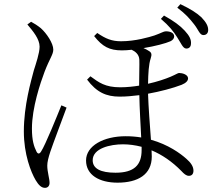

<svg xmlns="http://www.w3.org/2000/svg" viewBox="-20 -848 1040 926"><path d="M834 -669C853 -640 862 -615 877 -614C890 -613 900 -620 901 -636C903 -657 894 -675 871 -700C849 -724 818 -747 771 -773L756 -757C796 -723 817 -696 834 -669ZM916 -731C936 -706 943 -680 959 -679C973 -678 983 -686 984 -701C985 -721 975 -740 951 -765C927 -787 898 -805 850 -828L835 -811C876 -780 894 -759 916 -731ZM112 -730C139 -698 171 -660 171 -623C171 -592 153 -540 143 -508C130 -458 95 -340 95 -214C95 -104 129 -18 152 21C166 44 179 58 197 58C211 58 219 48 219 34C219 13 208 -19 208 -49C208 -66 213 -87 223 -117C236 -156 281 -274 301 -329L276 -340C255 -288 199 -149 178 -117C170 -104 162 -105 156 -117C144 -141 134 -170 134 -228C134 -328 175 -449 195 -502C220 -567 237 -585 237 -609C237 -639 205 -687 177 -712C161 -725 145 -735 130 -743ZM663 -140V-124C663 -52 627 -15 537 -15C465 -15 427 -35 427 -75C427 -133 512 -152 573 -152C602 -152 632 -148 663 -140ZM416 -480 400 -464C446 -403 492 -382 557 -382C590 -382 619 -385 652 -389C653 -328 658 -245 661 -185C637 -189 612 -191 586 -191C480 -191 395 -145 395 -74C395 -4 459 33 547 33C645 33 712 -6 712 -93L711 -123C761 -102 810 -69 855 -23C867 -10 878 0 891 0C906 0 913 -10 913 -25C913 -45 900 -64 879 -82C850 -108 791 -151 708 -174C703 -242 696 -332 694 -396C750 -406 815 -423 856 -439C878 -448 887 -459 887 -470C887 -488 860 -496 844 -496C838 -496 831 -490 803 -478C777 -467 739 -454 694 -444C695 -495 697 -537 707 -567C713 -585 711 -594 700 -601C691 -607 682 -612 672 -616C727 -625 780 -639 802 -649C813 -654 820 -663 820 -672C820 -689 802 -697 780 -697C769 -697 759 -689 725 -677C700 -669 633 -649 564 -649C519 -649 490 -661 449 -689L434 -674C474 -623 508 -605 568 -605C582 -605 598 -606 615 -608C632 -600 651 -586 652 -560C653 -536 651 -483 651 -435C626 -431 594 -427 560 -427C487 -427 457 -450 416 -480Z"/></svg>

Font: Noto Serif CJK SC Light
Style: Regular
Weight: 300
Designer: Ryoko NISHIZUKA 西塚涼子 (kana & ideographs); Frank Grießhammer (Latin, Greek & Cyrillic); Wenlong ZHANG 张文龙 (bopomofo); San
Foundry: Adobe
Version: Version 2.001;hotconv 1.1.0;makeotfexe 2.6.0